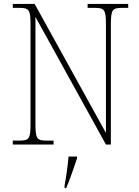

<svg xmlns="http://www.w3.org/2000/svg" viewBox="-20 -734 708 975"><path d="M45 0H252V-20H216C166 -20 160 -31 160 -108V-648L518 0H543V-606C543 -683 549 -694 599 -694H631V-714H425V-694H462C512 -694 518 -683 518 -606V-59L156 -714H45V-694H79C129 -694 135 -683 135 -606V-108C135 -31 129 -20 79 -20H45ZM308 208V221H316C334 182 356 113 371 71V61H328C324 108 317 158 308 208Z"/></svg>

Font: Noto Serif Myanmar SemiCondensed Thin
Style: Regular
Weight: 100
Width: 4
Designer: Ben Mitchell and the Monotype Design Team
Foundry: Monotype Imaging Inc.
Version: Version 2.106